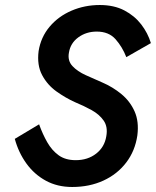

<svg xmlns="http://www.w3.org/2000/svg" viewBox="-20 -732 622 766"><path d="M136 -236 39 -178Q54 -123 85.5 -79.5Q117 -36 163 -11Q209 14 268 14Q337 14 392.5 -11.5Q448 -37 483.5 -83.5Q519 -130 528 -192Q535 -247 517 -287.5Q499 -328 464.5 -356.5Q430 -385 388 -403Q356 -417 322.5 -432Q289 -447 269 -468.5Q249 -490 255 -522Q261 -560 292.5 -583Q324 -606 366 -606Q414 -606 441 -575.5Q468 -545 484 -504L582 -560Q570 -600 543.5 -634.5Q517 -669 476 -690.5Q435 -712 378 -712Q318 -712 265.5 -689.5Q213 -667 178 -625.5Q143 -584 134 -528Q127 -472 148 -432.5Q169 -393 205.5 -367Q242 -341 280 -324Q314 -310 345 -293Q376 -276 393.5 -251Q411 -226 404 -188Q397 -145 363.5 -119Q330 -93 282 -93Q241 -93 214 -112.5Q187 -132 168.5 -164.5Q150 -197 136 -236Z"/></svg>

Font: Jost* 500 Medium Italic
Style: Italic
Weight: 500
Italic angle: -10°
Version: Version 3.200; ttfautohint (v0.97) -l 8 -r 50 -G 200 -x 14 -